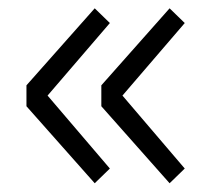

<svg xmlns="http://www.w3.org/2000/svg" viewBox="-20 -518 490 450"><path d="M42 -269V-318L202 -498.5L237.5 -464L91.5 -294L237.5 -123L202 -88.5ZM217.5 -269V-318L377.5 -498.5L413 -464L267 -294L413 -123L377.5 -88.5Z"/></svg>

Font: Trispace Condensed Light
Style: Regular
Weight: 300
Width: 3
Designer: Tyler Finck
Foundry: Etcetera Type Company
Version: Version 1.210; ttfautohint (v1.8.3)